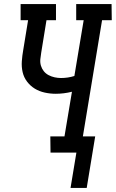

<svg xmlns="http://www.w3.org/2000/svg" viewBox="-20 -755 573 950"><path d="M329 175 358 0H230L229 -80H299L336 -301Q316 -296 295.5 -293.5Q275 -291 256 -291Q228 -291 201 -297Q174 -303 152 -316.5Q130 -330 114 -351Q98 -372 92 -398Q86 -424 88 -452Q90 -480 95 -508L119 -655H82V-735H257V-655H210L184 -495Q181 -478 179.5 -461.5Q178 -445 182.5 -430Q187 -415 196.5 -403Q206 -391 220 -383.5Q234 -376 250 -372.5Q266 -369 282 -369Q299 -369 315.5 -371.5Q332 -374 348 -379L394 -655H357V-735H532L533 -655H485L390 -80H451L409 175Z"/></svg>

Font: Iosevka Curly Slab Medium
Style: Italic
Weight: 500
Italic angle: -9°
Monospace: yes
Designer: Belleve Invis
Foundry: Belleve Invis
Version: Version 22.1.2; ttfautohint (v1.8.4)